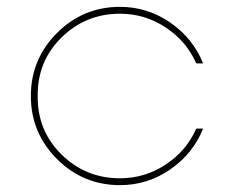

<svg xmlns="http://www.w3.org/2000/svg" viewBox="-20 -530 670 560"><path d="M330 10Q222.5 10 146.2 -66.2Q70 -142.5 70 -250Q70 -357.5 146.2 -433.8Q222.5 -510 330 -510Q410 -510 476.2 -464.4Q542.5 -418.8 572.5 -345H552.5Q523.8 -410 463.1 -450Q402.5 -490 330 -490Q230 -490 159.4 -420.6Q88.8 -351.2 90 -250Q88.8 -148.8 159.4 -79.4Q230 -10 330 -10Q402.5 -10 463.1 -50Q523.8 -90 552.5 -155H572.5Q542.5 -81.2 476.2 -35.6Q410 10 330 10Z"/></svg>

Font: Now Thin
Style: Regular
Weight: 250
Designer: Alfredo Marco Pradil
Foundry: Alfredo Marco Pradil
Version: Version 1.002;PS 001.002;hotconv 1.0.88;makeotf.lib2.5.64775